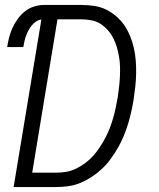

<svg xmlns="http://www.w3.org/2000/svg" viewBox="-20 -755 640 775"><path d="M35 0 147 -676Q136 -675 125.5 -668Q115 -661 107.5 -651.5Q100 -642 94.5 -631.5Q89 -621 85 -610Q81 -599 78.5 -587.5Q76 -576 74 -565H9Q12 -585 17 -604.5Q22 -624 30.5 -642.5Q39 -661 51.5 -678.5Q64 -696 80.5 -709Q97 -722 117 -728.5Q137 -735 157 -735H308Q335 -735 361 -731Q387 -727 409 -716Q431 -705 450 -688.5Q469 -672 482.5 -652Q496 -632 505.5 -608.5Q515 -585 520.5 -560.5Q526 -536 528 -510Q530 -484 529.5 -457.5Q529 -431 526 -404.5Q523 -378 519 -351Q515 -327 509.5 -302.5Q504 -278 496.5 -253.5Q489 -229 479 -205Q469 -181 456 -158.5Q443 -136 427.5 -114.5Q412 -93 392.5 -74.5Q373 -56 351 -41.5Q329 -27 305 -17Q281 -7 256 -3.5Q231 0 206 0ZM110 -58H206Q227 -58 247.5 -61.5Q268 -65 287.5 -74.5Q307 -84 325 -97.5Q343 -111 357.5 -127.5Q372 -144 384 -162.5Q396 -181 406 -200Q416 -219 423.5 -239Q431 -259 437 -279.5Q443 -300 447 -320Q451 -340 455 -361Q458 -382 460.5 -403Q463 -424 464 -444.5Q465 -465 464.5 -485.5Q464 -506 460.5 -526Q457 -546 451.5 -565Q446 -584 437 -601.5Q428 -619 415 -633.5Q402 -648 386 -658.5Q370 -669 349.5 -673Q329 -677 308 -677H212Z"/></svg>

Font: Iosevka SS04 Light Extended
Style: Italic
Weight: 300
Width: 7
Italic angle: -9°
Monospace: yes
Designer: Belleve Invis
Foundry: Belleve Invis
Version: Version 19.0.0; ttfautohint (v1.8.4)